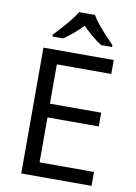

<svg xmlns="http://www.w3.org/2000/svg" viewBox="-101 -1008 758 1073"><g transform="rotate(10 278.0 -472.0)"><path d="M496 0H97V-714H496V-635H187V-412H478V-334H187V-79H496ZM349 -944Q361 -922 383.5 -894.5Q406 -867 430.5 -840.5Q455 -814 474 -795V-784H412Q386 -800 358 -823.5Q330 -847 303 -874Q276 -847 249 -824Q222 -801 196 -784H136V-795Q155 -815 178.5 -841Q202 -867 224 -894.5Q246 -922 259 -944Z"/></g></svg>

Font: Noto Sans Osmanya
Style: Regular
Weight: 400
Designer: Monotype Design Team
Foundry: Monotype Imaging Inc.
Version: Version 2.001; ttfautohint (v1.8.4.7-5d5b)